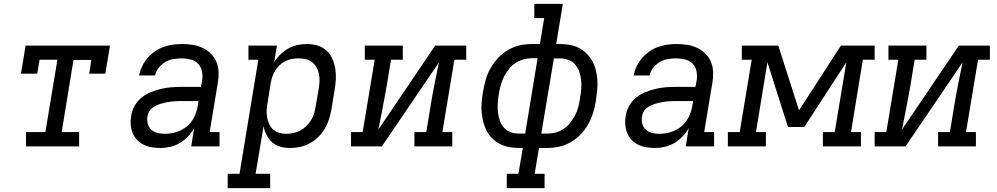

<svg xmlns="http://www.w3.org/2000/svg" viewBox="-20 -755 5140 990"><path d="M114 0V-74H214L276 -447H184L172 -375H88L112 -520H547L523 -375H440L451 -446H359L298 -74H388V0Z M808 8Q785 8 763 4.5Q741 1 721.5 -8.5Q702 -18 687 -33.5Q672 -49 664 -69Q656 -89 654 -111.5Q652 -134 656 -156Q660 -183 673.5 -208Q687 -233 709 -251Q731 -269 757 -279.5Q783 -290 809.5 -296.5Q836 -303 862.5 -305Q889 -307 915 -307H1016L1022 -339Q1026 -363 1021.5 -386.5Q1017 -410 1002 -426Q987 -442 964 -448Q941 -454 917 -454Q896 -454 874 -450.5Q852 -447 832.5 -435.5Q813 -424 798.5 -406Q784 -388 780 -366H697Q702 -390 712.5 -412.5Q723 -435 739.5 -454.5Q756 -474 777.5 -489Q799 -504 822 -512.5Q845 -521 869.5 -524.5Q894 -528 917 -528Q945 -528 972.5 -524Q1000 -520 1024 -508.5Q1048 -497 1067 -478.5Q1086 -460 1096 -435.5Q1106 -411 1107 -383Q1108 -355 1103 -327L1061 -74H1112V0H966L981 -94Q968 -71 949 -51Q930 -31 907 -17.5Q884 -4 858.5 2Q833 8 808 8ZM830 -65Q859 -65 889 -74Q919 -83 943.5 -103.5Q968 -124 981.5 -152Q995 -180 1000 -210L1004 -234H915Q902 -234 889.5 -233.5Q877 -233 864.5 -231.5Q852 -230 839.5 -227.5Q827 -225 814 -221.5Q801 -218 789 -212.5Q777 -207 766 -199Q755 -191 748.5 -179Q742 -167 740 -154Q737 -135 742 -116.5Q747 -98 760.5 -86Q774 -74 792.5 -69.5Q811 -65 830 -65Z M1154 215V141H1215L1312 -447H1261V-520H1408L1394 -435Q1407 -456 1426 -474.5Q1445 -493 1467.5 -505.5Q1490 -518 1514.5 -523Q1539 -528 1564 -528Q1564 -528 1564 -528Q1564 -528 1564 -528Q1592 -528 1618 -520Q1644 -512 1663.5 -494.5Q1683 -477 1693.5 -452.5Q1704 -428 1708.5 -401.5Q1713 -375 1711.5 -346.5Q1710 -318 1705 -290L1689 -190Q1684 -165 1676 -139.5Q1668 -114 1654.5 -91Q1641 -68 1621 -48.5Q1601 -29 1577 -16Q1553 -3 1527.5 2.5Q1502 8 1476 8Q1450 8 1426 1.5Q1402 -5 1384 -20.5Q1366 -36 1355 -58Q1344 -80 1339 -104L1298 141H1373V215ZM1456 -65Q1474 -65 1492 -69Q1510 -73 1527 -81.5Q1544 -90 1558 -103.5Q1572 -117 1582.5 -133Q1593 -149 1598.5 -166.5Q1604 -184 1607 -202L1624 -302Q1627 -321 1627.5 -340Q1628 -359 1624 -376.5Q1620 -394 1611 -409.5Q1602 -425 1588 -435.5Q1574 -446 1556 -450Q1538 -454 1520 -454Q1502 -454 1485 -451Q1468 -448 1452 -440Q1436 -432 1422.5 -419.5Q1409 -407 1399.5 -392Q1390 -377 1384.5 -360.5Q1379 -344 1376 -327L1360 -227Q1356 -208 1355 -189Q1354 -170 1357 -151.5Q1360 -133 1367.5 -116.5Q1375 -100 1388 -88Q1401 -76 1418.5 -70.5Q1436 -65 1456 -65Z M1790 0V-74H1850L1912 -447H1861V-520H2057V-447H1996L1974 -312Q1964 -255 1953 -199Q1942 -143 1931 -87L2224 -520H2384V-447H2323L2261 -74H2312V0H2117V-74H2178L2200 -208Q2209 -265 2220.5 -321Q2232 -377 2243 -433L1949 0Z M2593 215V141H2653L2676 8H2657Q2631 8 2605.5 3.5Q2580 -1 2558 -12.5Q2536 -24 2518.5 -41Q2501 -58 2489.5 -80Q2478 -102 2472 -126Q2466 -150 2463.5 -176Q2461 -202 2463.5 -228Q2466 -254 2470 -281L2472 -289Q2477 -319 2486 -349Q2495 -379 2511.5 -407Q2528 -435 2551 -459Q2574 -483 2602.5 -499Q2631 -515 2661.5 -521.5Q2692 -528 2723 -528H2764L2786 -662H2735V-735H2882L2848 -528H2866Q2892 -528 2918 -523.5Q2944 -519 2965.5 -507.5Q2987 -496 3004.5 -479Q3022 -462 3034 -440Q3046 -418 3052 -394Q3058 -370 3060 -344Q3062 -318 3059.5 -292Q3057 -266 3053 -239L3052 -231Q3047 -201 3037.5 -171Q3028 -141 3012 -113Q2996 -85 2973 -61Q2950 -37 2921.5 -21Q2893 -5 2862 1.5Q2831 8 2801 8H2759L2737 141H2788V215ZM2657 -66H2688L2752 -455H2723Q2701 -455 2679.5 -449Q2658 -443 2638.5 -430.5Q2619 -418 2604.5 -399.5Q2590 -381 2579.5 -361Q2569 -341 2563 -319.5Q2557 -298 2553 -277L2552 -269Q2548 -246 2546.5 -222.5Q2545 -199 2547.5 -177Q2550 -155 2557 -134Q2564 -113 2578 -97Q2592 -81 2613 -73.5Q2634 -66 2657 -66ZM2801 -66Q2822 -66 2844 -71.5Q2866 -77 2885 -89.5Q2904 -102 2919 -120.5Q2934 -139 2944.5 -159Q2955 -179 2961 -200.5Q2967 -222 2970 -243L2971 -251Q2975 -274 2977 -297.5Q2979 -321 2976.5 -343Q2974 -365 2966.5 -386Q2959 -407 2945 -423Q2931 -439 2910 -446.5Q2889 -454 2866 -454H2836L2771 -66Z M3358 8Q3335 8 3313 4.5Q3291 1 3271.5 -8.5Q3252 -18 3237 -33.5Q3222 -49 3214 -69Q3206 -89 3204 -111.5Q3202 -134 3206 -156Q3210 -183 3223.5 -208Q3237 -233 3259 -251Q3281 -269 3307 -279.5Q3333 -290 3359.5 -296.5Q3386 -303 3412.5 -305Q3439 -307 3465 -307H3566L3572 -339Q3576 -363 3571.5 -386.5Q3567 -410 3552 -426Q3537 -442 3514 -448Q3491 -454 3467 -454Q3446 -454 3424 -450.5Q3402 -447 3382.5 -435.5Q3363 -424 3348.5 -406Q3334 -388 3330 -366H3247Q3252 -390 3262.5 -412.5Q3273 -435 3289.5 -454.5Q3306 -474 3327.5 -489Q3349 -504 3372 -512.5Q3395 -521 3419.5 -524.5Q3444 -528 3467 -528Q3495 -528 3522.5 -524Q3550 -520 3574 -508.5Q3598 -497 3617 -478.5Q3636 -460 3646 -435.5Q3656 -411 3657 -383Q3658 -355 3653 -327L3611 -74H3662V0H3516L3531 -94Q3518 -71 3499 -51Q3480 -31 3457 -17.5Q3434 -4 3408.5 2Q3383 8 3358 8ZM3380 -65Q3409 -65 3439 -74Q3469 -83 3493.5 -103.5Q3518 -124 3531.5 -152Q3545 -180 3550 -210L3554 -234H3465Q3452 -234 3439.5 -233.5Q3427 -233 3414.5 -231.5Q3402 -230 3389.5 -227.5Q3377 -225 3364 -221.5Q3351 -218 3339 -212.5Q3327 -207 3316 -199Q3305 -191 3298.5 -179Q3292 -167 3290 -154Q3287 -135 3292 -116.5Q3297 -98 3310.5 -86Q3324 -74 3342.5 -69.5Q3361 -65 3380 -65Z M3733 0V-74H3794L3856 -447H3805V-520H3993L4100 -186L4316 -520H4490V-447H4429L4368 -74H4419V0H4223V-74H4284L4344 -434L4127 -100H4043L3937 -434L3878 -74H3929V0Z M4490 0V-74H4550L4612 -447H4561V-520H4757V-447H4696L4674 -312Q4664 -255 4653 -199Q4642 -143 4631 -87L4924 -520H5084V-447H5023L4961 -74H5012V0H4817V-74H4878L4900 -208Q4909 -265 4920.5 -321Q4932 -377 4943 -433L4649 0Z"/></svg>

Font: Iosevka Etoile Oblique
Style: Regular
Weight: 400
Italic angle: -9°
Designer: Belleve Invis
Foundry: Belleve Invis
Version: Version 15.5.2; ttfautohint (v1.8.4)